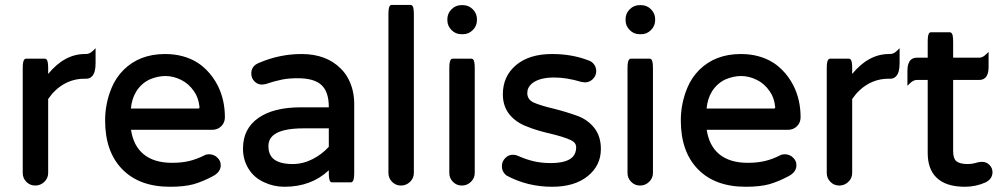

<svg xmlns="http://www.w3.org/2000/svg" viewBox="-20 -730 3999 767"><path d="M172.4 -434.6Q237.8 -514.2 319.3 -514.2H324.2Q338.4 -514.2 352.5 -528.3L361.8 -537.6V-476.6Q361.8 -439 347.2 -424.8Q338.4 -415.5 324.2 -415.5H317.4Q272.9 -415.5 235.4 -394Q198.7 -373 172.4 -334.5V-39.1Q172.4 -18.1 157 -3.4Q141.6 11.2 120.8 11.2Q100.1 11.2 85.4 -3.4Q70.8 -18.1 70.8 -39.1V-458Q70.8 -486.3 77.6 -492.7Q80.1 -495.6 84 -495.6H159.2Q163.1 -495.6 166 -492.7Q172.4 -486.3 172.4 -458Z M770.5 -296.4Q774.4 -296.4 775.6 -297.6Q776.9 -298.8 776.9 -300.8Q776.9 -302.7 776.9 -303.2Q772.9 -340.8 754.4 -366.2Q733.9 -396 703.1 -411.1Q672.4 -426.3 640.9 -426.3Q609.4 -426.3 576.7 -412.1Q543.9 -396 524.4 -364.7Q506.3 -335.4 502.9 -296.4ZM399.9 -249Q399.9 -316.4 425.8 -378.9Q442.9 -419.9 473.1 -450.2Q537.1 -514.2 639.6 -514.2Q713.4 -514.2 768.6 -480Q787.6 -467.8 805.2 -450.2Q831.5 -423.8 849.6 -388.7Q878.4 -331.5 878.4 -261.7Q878.4 -240.2 864 -225.8Q849.6 -211.4 827.1 -211.4H503.4Q512.7 -148.4 552.7 -114.7Q594.7 -79.6 667 -79.6Q705.6 -79.6 735.6 -86.7Q765.6 -93.8 796.4 -109.4Q804.2 -113.8 814.7 -113.8Q825.2 -113.8 833 -110.4Q842.3 -106.9 849.1 -99.6Q861.8 -87.4 861.8 -69.8Q861.8 -43.9 832.5 -27.3Q791 -4.9 753.4 5.9Q715.8 16.1 659.2 16.1Q536.6 16.1 468.3 -54Q399.9 -124 399.9 -249Z M1293.5 -217.3H1193.4Q1146 -217.3 1114.7 -209.5Q1067.4 -197.3 1056.2 -168.5Q1052.2 -158.7 1052.2 -146.5Q1052.2 -115.7 1069.3 -98.1Q1093.3 -74.7 1149.4 -74.7Q1189.9 -74.7 1228.5 -94.2Q1266.1 -113.3 1293.5 -143.6ZM950.7 -136.7Q950.7 -215.8 1012.2 -258.8Q1072.8 -301.3 1181.6 -301.3H1293.5V-302.7Q1293.5 -362.8 1264.4 -390.1Q1235.4 -417.5 1168.9 -417.5Q1134.3 -417.5 1106.4 -412.1Q1078.6 -406.7 1040.5 -394L1026.9 -392.1H1026.4Q1009.3 -392.1 996.6 -404.8Q983.9 -417.5 983.9 -436.5Q983.9 -466.3 1013.7 -478.5Q1096.7 -514.2 1184.6 -514.2Q1283.2 -514.2 1340.8 -456.5Q1359.9 -438 1372.1 -414.1Q1395 -369.6 1395 -315.4V-39.1Q1395 -10.7 1388.2 -4.4Q1385.7 -1.5 1381.8 -1.5H1306.6Q1302.7 -1.5 1299.8 -4.4Q1293.5 -10.7 1293.5 -39.1V-49.8Q1223.6 16.1 1116.2 16.1Q1073.2 16.1 1034.7 -2Q995.1 -20 972.9 -55.7Q950.7 -91.3 950.7 -136.7Z M1531.7 -39.1V-672.9Q1531.7 -697.8 1536.6 -705.6Q1539.6 -710.4 1544.9 -710.4H1620.1Q1624 -710.4 1627 -707.3Q1629.9 -704.1 1631.3 -698.2Q1633.3 -688 1633.3 -672.9V-39.1Q1633.3 -18.1 1617.9 -3.4Q1602.5 11.2 1581.8 11.2Q1561 11.2 1546.4 -3.4Q1531.7 -18.1 1531.7 -39.1Z M1774.9 -39.1V-458Q1774.9 -486.3 1781.7 -492.7Q1784.2 -495.6 1788.1 -495.6H1863.3Q1867.2 -495.6 1870.1 -492.7Q1876.5 -486.3 1876.5 -458V-39.1Q1876.5 -18.1 1861.1 -3.4Q1845.7 11.2 1825 11.2Q1804.2 11.2 1789.6 -3.4Q1774.9 -18.1 1774.9 -39.1ZM1767.1 -649.4V-653.3Q1767.1 -676.3 1783.7 -692.9Q1800.3 -709.5 1823.2 -709.5H1829.1Q1852.1 -709.5 1868.7 -692.9Q1885.3 -676.3 1885.3 -653.3V-649.4Q1885.3 -626.5 1868.7 -609.9Q1852.1 -593.3 1829.1 -593.3H1823.2Q1800.3 -593.3 1783.7 -609.9Q1767.1 -626.5 1767.1 -649.4Z M1999 -99.1Q2011.2 -111.8 2029.3 -111.8Q2040 -111.8 2049.3 -107.4Q2082 -92.8 2112.5 -85.7Q2143.1 -78.6 2179.7 -78.6Q2243.2 -78.6 2267.1 -102.5Q2281.7 -117.2 2281.7 -141.6Q2281.7 -159.7 2261.2 -169.9Q2237.3 -181.6 2180.2 -195.8Q2123.5 -208.5 2085 -224.6Q2041.5 -240.7 2015.1 -272.9Q1988.8 -305.7 1988.8 -353.5Q1988.8 -425.3 2041.3 -469.7Q2093.8 -514.2 2185.5 -514.2Q2264.6 -514.2 2329.1 -489.3Q2344.2 -484.9 2353 -472.9Q2361.8 -460.9 2361.8 -446.3Q2361.8 -427.7 2348.4 -414.3Q2335 -400.9 2316.4 -400.9H2315.9L2302.2 -402.8Q2244.1 -420.4 2193.8 -420.4Q2133.8 -420.4 2104.5 -396Q2086.4 -380.4 2086.4 -358.4Q2086.4 -333.5 2109.9 -321.3Q2137.7 -308.6 2193.8 -295.4Q2242.2 -283.2 2288.1 -266.6Q2328.6 -251.5 2355 -217.8Q2380.4 -184.6 2380.4 -134.8Q2380.4 -68.8 2327.9 -26.4Q2275.4 16.1 2185.5 16.1Q2087.4 16.1 2004.4 -28.3Q2001 -30.3 1997.6 -34.2Q1984.9 -46.9 1984.9 -66.2Q1984.9 -85.4 1999 -99.1Z M2486.8 -39.1V-458Q2486.8 -486.3 2493.7 -492.7Q2496.1 -495.6 2500 -495.6H2575.2Q2579.1 -495.6 2582 -492.7Q2588.4 -486.3 2588.4 -458V-39.1Q2588.4 -18.1 2573 -3.4Q2557.6 11.2 2536.9 11.2Q2516.1 11.2 2501.5 -3.4Q2486.8 -18.1 2486.8 -39.1ZM2479 -649.4V-653.3Q2479 -676.3 2495.6 -692.9Q2512.2 -709.5 2535.2 -709.5H2541Q2564 -709.5 2580.6 -692.9Q2597.2 -676.3 2597.2 -653.3V-649.4Q2597.2 -626.5 2580.6 -609.9Q2564 -593.3 2541 -593.3H2535.2Q2512.2 -593.3 2495.6 -609.9Q2479 -626.5 2479 -649.4Z M3070.3 -296.4Q3074.2 -296.4 3075.4 -297.6Q3076.7 -298.8 3076.7 -300.8Q3076.7 -302.7 3076.7 -303.2Q3072.8 -340.8 3054.2 -366.2Q3033.7 -396 3002.9 -411.1Q2972.2 -426.3 2940.7 -426.3Q2909.2 -426.3 2876.5 -412.1Q2843.8 -396 2824.2 -364.7Q2806.2 -335.4 2802.7 -296.4ZM2699.7 -249Q2699.7 -316.4 2725.6 -378.9Q2742.7 -419.9 2772.9 -450.2Q2836.9 -514.2 2939.5 -514.2Q3013.2 -514.2 3068.4 -480Q3087.4 -467.8 3105 -450.2Q3131.3 -423.8 3149.4 -388.7Q3178.2 -331.5 3178.2 -261.7Q3178.2 -240.2 3163.8 -225.8Q3149.4 -211.4 3127 -211.4H2803.2Q2812.5 -148.4 2852.5 -114.7Q2894.5 -79.6 2966.8 -79.6Q3005.4 -79.6 3035.4 -86.7Q3065.4 -93.8 3096.2 -109.4Q3104 -113.8 3114.5 -113.8Q3125 -113.8 3132.8 -110.4Q3142.1 -106.9 3148.9 -99.6Q3161.6 -87.4 3161.6 -69.8Q3161.6 -43.9 3132.3 -27.3Q3090.8 -4.9 3053.2 5.9Q3015.6 16.1 2959 16.1Q2836.4 16.1 2768.1 -54Q2699.7 -124 2699.7 -249Z M3384.3 -434.6Q3449.7 -514.2 3531.2 -514.2H3536.1Q3550.3 -514.2 3564.5 -528.3L3573.7 -537.6V-476.6Q3573.7 -439 3559.1 -424.8Q3550.3 -415.5 3536.1 -415.5H3529.3Q3484.9 -415.5 3447.3 -394Q3410.6 -373 3384.3 -334.5V-39.1Q3384.3 -18.1 3368.9 -3.4Q3353.5 11.2 3332.8 11.2Q3312 11.2 3297.4 -3.4Q3282.7 -18.1 3282.7 -39.1V-458Q3282.7 -486.3 3289.6 -492.7Q3292 -495.6 3295.9 -495.6H3371.1Q3375 -495.6 3377.9 -492.7Q3384.3 -486.3 3384.3 -458Z M3944.8 -42Q3944.8 -16.1 3918.5 -2Q3878.9 16.1 3835 16.1Q3757.3 16.1 3720.2 -21.5Q3686 -55.2 3686 -119.1V-410.6H3642.6Q3628.4 -410.6 3614.3 -396.5L3605 -387.2V-448.2Q3605 -477.5 3617.7 -490.2Q3627 -499.5 3642.6 -499.5H3686V-563.5Q3686 -588.4 3690.9 -596.2Q3693.8 -601.1 3699.2 -601.1H3774.4Q3778.3 -601.1 3781.2 -597.9Q3784.2 -594.7 3785.6 -588.9Q3787.6 -578.6 3787.6 -563.5V-499.5H3891.6Q3905.8 -499.5 3919.9 -513.7L3929.2 -522.9V-461.9Q3929.2 -432.6 3916.5 -419.9Q3907.2 -410.6 3891.6 -410.6H3787.6V-127Q3787.6 -98.6 3798.8 -87.4L3801.3 -85.4Q3815.4 -74.7 3844.7 -74.7Q3864.3 -74.7 3882.8 -80.6H3883.3L3884.3 -81.1Q3896 -83.5 3903.3 -83.5Q3920.4 -83.5 3932.6 -71.3Q3944.8 -59.1 3944.8 -42Z"/></svg>

Font: YuPearl-Medium
Style: Medium
Weight: 500
Designer: Max Yao
Foundry: Max-Everyday
Version: Version 1.011; ttfautohint (v1.8.3)